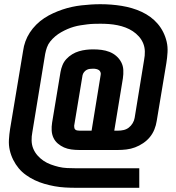

<svg xmlns="http://www.w3.org/2000/svg" viewBox="-20 -797 840 914"><path d="M643 97H341Q316 97 290 95.5Q264 94 239.5 89.5Q215 85 191 78Q167 71 145 60.5Q123 50 103.5 36Q84 22 69 4Q54 -14 43 -36Q32 -58 26.5 -82Q21 -106 22.5 -132Q24 -158 28 -183L90 -555Q93 -578 101 -600Q109 -622 122 -642Q135 -662 152.5 -679.5Q170 -697 190.5 -710.5Q211 -724 233 -734Q255 -744 277 -751.5Q299 -759 322 -764Q345 -769 367.5 -771.5Q390 -774 412.5 -775.5Q435 -777 458 -777Q484 -777 509.5 -775Q535 -773 559.5 -769Q584 -765 608 -758Q632 -751 654.5 -740.5Q677 -730 696 -716Q715 -702 730.5 -684Q746 -666 757 -644Q768 -622 773.5 -598Q779 -574 777.5 -548Q776 -522 772 -497L726 -221Q723 -201 715 -181Q707 -161 693.5 -144.5Q680 -128 661.5 -115.5Q643 -103 623 -95.5Q603 -88 582 -85.5Q561 -83 541 -83H357Q338 -83 319.5 -85.5Q301 -88 285 -95Q269 -102 255.5 -113.5Q242 -125 234.5 -141Q227 -157 226 -175.5Q225 -194 228 -213L268 -454Q271 -471 277.5 -487Q284 -503 296 -516Q308 -529 323.5 -538.5Q339 -548 356 -553Q373 -558 390 -560Q407 -562 423 -562Q444 -562 463.5 -559.5Q483 -557 501 -550Q519 -543 533.5 -530.5Q548 -518 557 -501Q566 -484 567 -464Q568 -444 565 -424L524 -175H542Q555 -175 568.5 -178Q582 -181 593 -189.5Q604 -198 611.5 -210.5Q619 -223 621 -236L666 -512Q670 -532 669.5 -552.5Q669 -573 661.5 -591Q654 -609 641 -623.5Q628 -638 612 -648.5Q596 -659 577.5 -666Q559 -673 539 -677Q519 -681 499 -682.5Q479 -684 458 -684Q442 -684 426.5 -683.5Q411 -683 395 -681Q379 -679 363 -676.5Q347 -674 331.5 -669.5Q316 -665 301 -658.5Q286 -652 271 -643.5Q256 -635 243 -624Q230 -613 219.5 -600Q209 -587 203.5 -571.5Q198 -556 195 -540L134 -168Q130 -148 130.5 -127.5Q131 -107 138.5 -89Q146 -71 159 -56.5Q172 -42 187.5 -31.5Q203 -21 222 -14Q241 -7 260 -2.5Q279 2 299.5 3Q320 4 341 4H643ZM416 -175 459 -439Q461 -446 458.5 -453Q456 -460 450.5 -463.5Q445 -467 438 -468.5Q431 -470 423 -470Q416 -470 407.5 -469Q399 -468 392 -464Q385 -460 380 -453.5Q375 -447 373 -439L333 -198Q333 -193 334 -188Q335 -183 338.5 -180Q342 -177 347.5 -176Q353 -175 358 -175Z"/></svg>

Font: Iosevka Aile Semibold
Style: Italic
Weight: 600
Italic angle: -9°
Designer: Belleve Invis
Foundry: Belleve Invis
Version: Version 31.1.0; ttfautohint (v1.8.4)